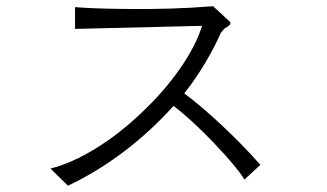

<svg xmlns="http://www.w3.org/2000/svg" viewBox="-20 -676 1040 611"><path d="M218.8 -653.3V-584L623 -593.8Q603.5 -530.3 551.8 -456.1Q502 -384.8 431.6 -318.4Q361.3 -251 287.1 -205.1Q208 -156.2 140.6 -139.6L196.3 -85Q291 -129.9 377.9 -196.3Q461.9 -260.7 532.2 -338.9Q586.9 -297.9 661.1 -220.7Q734.4 -143.6 757.8 -104.5L808.6 -151.4Q752.9 -214.8 680.7 -282.2Q616.2 -341.8 566.4 -378.9Q603.5 -425.8 632.8 -475.6Q662.1 -524.4 682.6 -571.3Q688.5 -579.1 694.3 -585Q698.2 -587.9 705.1 -591.8Q710 -595.7 711.9 -597.7Q713.9 -600.6 712.9 -605.5L658.2 -656.2Q526.4 -645.5 378.9 -647.5Q278.3 -648.4 218.8 -653.3Z"/></svg>

Font: Dotum
Style: Regular
Weight: 400
Version: Version 2.21